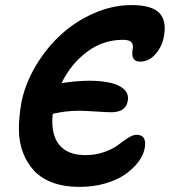

<svg xmlns="http://www.w3.org/2000/svg" viewBox="-20 -731 673 761"><path d="M294.9 9.8Q235.4 9.8 189.7 -6.8Q144 -23.4 115.7 -53.7Q87.4 -84 71.3 -125.7Q55.2 -167.5 54.9 -217.8Q54.7 -268.1 64.9 -325.2Q80.1 -400.4 122.1 -470.7Q164.1 -541 221.9 -594Q279.8 -647 353.3 -679Q426.8 -710.9 501 -710.9Q582 -710.9 612.1 -679Q642.1 -647 628.9 -583Q621.6 -545.4 595.9 -516.1Q570.3 -486.8 535.2 -486.8Q497.1 -486.8 505.9 -536.1Q509.3 -553.7 501 -563.5Q492.7 -573.2 466.8 -573.2Q388.7 -573.2 325 -525.6Q261.2 -478 224.1 -401.9Q322.8 -416 384.8 -408.2Q439.5 -402.3 466.3 -381.6Q493.2 -360.8 485.8 -328.1Q477.1 -286.1 420.9 -286.1Q402.3 -286.1 359.1 -289.1Q315.9 -292 292 -292Q240.2 -292 189 -279.8Q180.7 -200.2 213.9 -158.2Q247.1 -116.2 318.8 -116.2Q359.9 -116.2 394.5 -128.9Q429.2 -141.6 448.2 -156.5Q467.3 -171.4 487.1 -184.1Q506.8 -196.8 521 -196.8Q543 -196.8 550.8 -182.4Q558.6 -168 553.2 -142.1Q547.9 -114.7 527.6 -88.1Q507.3 -61.5 475.3 -39.3Q443.4 -17.1 396.2 -3.7Q349.1 9.8 294.9 9.8Z"/></svg>

Font: Shantell Sans Normal
Style: Italic
Weight: 600
Italic angle: -11.31°
Designer: Stephen Nixon, Anya Danilova, Shantell Martin
Foundry: Arrow Type
Version: Version 1.006;[559af2be0]